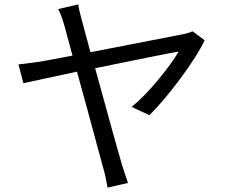

<svg xmlns="http://www.w3.org/2000/svg" viewBox="-20 -814 1040 878"><path d="M860.4 -670.9 916 -629.9Q881.8 -558.6 804.2 -454.1Q726.6 -349.6 663.1 -287.1L582 -325.2Q639.6 -372.1 702.6 -448.2Q765.6 -524.4 796.9 -578.1Q752 -571.3 415 -502Q514.6 -138.7 539.1 -55.7Q543 -43 553.7 -11.7Q564.5 19.5 565.4 22.5L471.7 43.9Q462.9 -8.8 454.1 -38.1Q448.2 -59.6 428.2 -133.3Q408.2 -207 380.4 -310.1Q352.5 -413.1 332 -486.3Q99.6 -436.5 86.9 -433.6L64.5 -519.5Q79.1 -520.5 164.1 -532.2L311.5 -559.6Q282.2 -668.9 274.4 -697.3Q258.8 -750 246.1 -772.5L337.9 -793.9Q339.8 -772.5 355.5 -716.8L393.6 -575.2Q798.8 -653.3 815.4 -657.2Q844.7 -663.1 860.4 -670.9Z"/></svg>

Font: Nasu
Style: Regular
Weight: 400
Designer: Ryoko NISHIZUKA (kana &amp; ideographs); Paul D. Hunt (Latin, Greek &amp; Cyrillic); Wenlong ZHANG (bopomofo); Sandoll C
Version: Version 2014.1215